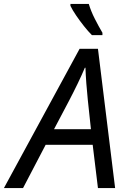

<svg xmlns="http://www.w3.org/2000/svg" viewBox="-77 -964 659 984"><path d="M-57 0 331 -714H425L513 0H425L398 -222H157L41 0ZM200 -302H389L373 -452Q369 -490 365.5 -536Q362 -582 361 -617H358Q342 -579 321 -535.5Q300 -492 277 -448ZM394 -784Q375 -803 353.5 -830Q332 -857 313 -885Q294 -913 284 -934V-944H378Q389 -907 408.5 -868.5Q428 -830 448 -796V-784Z"/></svg>

Font: Noto Sans
Style: Italic
Weight: 400
Italic angle: -12°
Designer: Monotype Design Team
Foundry: Monotype Imaging Inc.
Version: Version 2.013; ttfautohint (v1.8.4.7-5d5b)